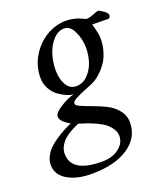

<svg xmlns="http://www.w3.org/2000/svg" viewBox="-171 -510 702 821"><g transform="rotate(-20 180.5 -99.5)"><path d="M271.5 115.2Q271.5 97.7 261 81.8Q250.5 65.9 236.6 55.2Q222.7 44.4 200 33.9Q177.2 23.4 161.9 18.1Q146.5 12.7 124 5.9Q109.9 11.7 98.4 17.6Q86.9 23.4 72.5 33Q58.1 42.5 48.6 52.7Q39.1 63 32.2 77.4Q25.4 91.8 25.4 107.4Q25.4 193.4 165 193.4Q212.4 193.4 241.9 170.4Q271.5 147.5 271.5 115.2ZM207 -397.5Q177.7 -397.5 155 -372.1Q132.3 -346.7 121.8 -311.8Q111.3 -276.9 111.3 -241.2Q111.3 -202.1 127 -174.8Q142.6 -147.5 171.9 -147.5Q201.7 -147.5 224.1 -170.2Q246.6 -192.9 256.6 -223.9Q266.6 -254.9 266.6 -287.1Q266.6 -327.1 250 -362.3Q233.4 -397.5 207 -397.5ZM325.2 -372.1Q325.2 -371.1 328.9 -358.9Q332.5 -346.7 335.7 -331.5Q338.9 -316.4 338.9 -304.7Q338.9 -275.4 331.3 -249Q323.7 -222.7 313.5 -205.8Q303.2 -189 289.3 -174.3Q275.4 -159.7 266.8 -153.1Q258.3 -146.5 250 -141.6Q237.8 -134.3 207.5 -122.6Q177.2 -110.8 157.5 -100.3Q137.7 -89.8 137.7 -80.1Q137.7 -71.8 158 -63Q178.2 -54.2 207 -43.7Q235.8 -33.2 264.6 -19.3Q293.5 -5.4 313.7 19.5Q334 44.4 334 76.2Q334 145.5 272.2 186.5Q210.4 227.5 105.5 227.5Q38.1 227.5 -4.4 201.9Q-46.9 176.3 -46.9 131.8Q-46.9 112.3 -37.4 94Q-27.8 75.7 -14.4 62Q-1 48.3 19.5 34.7Q40 21 56.4 12.2Q72.8 3.4 93.8 -5.9L76.2 -17.6Q51.8 -33.7 51.8 -52.7Q51.8 -69.3 86.4 -90.8Q121.1 -112.3 149.4 -119.1Q136.7 -119.1 118.9 -126.5Q101.1 -133.8 82.8 -147Q64.5 -160.2 51.8 -183.1Q39.1 -206.1 39.1 -233.4Q39.1 -286.6 66.4 -331.5Q93.8 -376.5 136 -401.1Q178.2 -425.8 223.6 -425.8Q241.2 -425.8 256.8 -422.4Q272.5 -418.9 282 -415.3Q291.5 -411.6 306.6 -404.3Q312.5 -401.4 324.7 -404.5Q336.9 -407.7 350.3 -413.1Q363.8 -418.5 368.2 -418.9Q379.4 -415.5 393.8 -404.5Q408.2 -393.6 408.2 -384.8Q408.2 -379.4 405 -375.2Q401.9 -371.1 396.5 -371.1Q394.5 -371.1 363.5 -371.8Q332.5 -372.6 325.2 -372.1Z"/></g></svg>

Font: Amiri
Style: Slanted
Weight: 400
Italic angle: 9°
Designer: Khaled Hosny
Version: Version 000.107